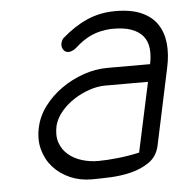

<svg xmlns="http://www.w3.org/2000/svg" viewBox="-45 -595 629 639"><g transform="rotate(-5 270.0 -275.5)"><path d="M463 -365Q469 -393 466.5 -417Q464 -441 450.5 -458Q437 -475 411 -484.5Q385 -494 343 -493Q307 -491 278.5 -478.5Q250 -466 222 -440Q216 -435 209 -432Q202 -429 197 -429Q185 -429 179 -438.5Q173 -448 175 -459Q178 -471 183 -476Q225 -513 268.5 -532Q312 -551 363 -551Q416 -551 450.5 -535.5Q485 -520 503 -492.5Q521 -465 524.5 -428.5Q528 -392 519 -350L464 -92Q456 -57 429.5 -38.5Q403 -20 369 -11.5Q335 -3 299 -1.5Q263 0 236 0Q197 0 164 -14.5Q131 -29 108.5 -54Q86 -79 76.5 -113.5Q67 -148 76 -188Q84 -225 108 -257Q132 -289 166 -313Q200 -337 240 -351Q280 -365 320 -365ZM451 -307H308Q283 -307 256 -298Q229 -289 204.5 -273.5Q180 -258 161 -236Q142 -214 135 -188Q128 -155 136.5 -131Q145 -107 164 -91Q183 -75 209 -67Q235 -59 263 -59Q291 -59 328.5 -63Q366 -67 401 -75Z"/></g></svg>

Font: VDS
Style: Thin Italic
Weight: 100
Width: 0
Designer: artmaker
Foundry: artmaker
Version: Version 1.000 2012 initial release